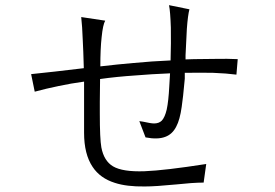

<svg xmlns="http://www.w3.org/2000/svg" viewBox="-20 -750 1040 726"><path d="M696.3 -714.8 619.1 -730.5Q624 -707 626 -645.5Q627 -589.8 625 -521.5Q555.7 -518.6 483.4 -511.7Q425.8 -506.8 359.4 -499Q359.4 -565.4 364.3 -609.4Q369.1 -657.2 377.9 -671.9L287.1 -685.5Q291 -651.4 293 -596.7Q294.9 -563.5 296.9 -492.2Q230.5 -484.4 188.5 -479.5Q135.7 -473.6 97.7 -469.7L111.3 -403.3Q154.3 -415 202.1 -424.8Q248 -434.6 297.9 -441.4V-248Q297.9 -167 330.1 -119.1Q358.4 -76.2 414.1 -58.6Q459 -43.9 527.3 -44.9Q567.4 -44.9 647.5 -52.7Q684.6 -56.6 701.2 -57.6Q729.5 -59.6 750 -59.6L759.8 -129.9Q603.5 -105.5 526.4 -102.5Q443.4 -99.6 407.2 -121.1Q373 -141.6 363.3 -192.4Q357.4 -224.6 357.4 -321.3V-364.3L358.4 -451.2Q420.9 -460 493.2 -464.8Q550.8 -469.7 623 -472.7L620.1 -423.8Q617.2 -367.2 610.4 -335.9Q603.5 -306.6 591.8 -293.9Q581.1 -283.2 562.5 -283.2Q550.8 -283.2 520.5 -290L506.8 -292L530.3 -230.5Q576.2 -221.7 604.5 -232.4Q631.8 -242.2 646.5 -271.5Q660.2 -296.9 667 -345.7Q671.9 -377 678.7 -452.1V-474.6Q738.3 -475.6 786.1 -474.6Q836.9 -472.7 874 -467.8L878.9 -526.4Q839.8 -528.3 793.9 -527.3Q766.6 -527.3 713.9 -526.4L681.6 -525.4V-541Q684.6 -609.4 686.5 -640.6Q690.4 -693.4 696.3 -714.8Z"/></svg>

Font: DotumChe
Style: Regular
Weight: 400
Monospace: yes
Version: Version 2.21